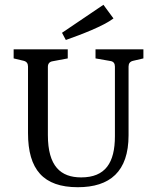

<svg xmlns="http://www.w3.org/2000/svg" viewBox="-20 -774 654 802"><path d="M379 -568V-530L442 -519C454 -517 460 -509 460 -496V-205C460 -94 420 -33 319 -33C234 -33 180 -79 180 -210V-495C180 -508 187 -516 199 -518L263 -530V-568H37V-530L79 -520C91 -517 97 -509 97 -496V-218C97 -66 161 8 305 8C439 8 517 -57 517 -209V-496C517 -509 523 -517 536 -520L579 -530V-568ZM454 -697 412 -754 239 -637 255 -607C320 -630 412 -665 454 -697Z"/></svg>

Font: Yrsa
Style: Regular
Weight: 400
Designer: Anna Giedrys (Yrsa+Rasa design), David Brezina (Yrsa art-direction, Rasa art-direction, design)
Foundry: Rosetta Type Foundry
Version: Version 1.001;PS 1.1;hotconv 1.0.88;makeotf.lib2.5.647800